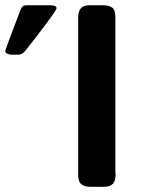

<svg xmlns="http://www.w3.org/2000/svg" viewBox="-25 -714 553 734"><path d="M-4.9 -519Q-4.9 -523.9 53.2 -675.8Q58.1 -687 62.5 -690.4Q66.9 -693.8 78.1 -693.8H168Q168.9 -693.8 172.4 -693.4Q175.8 -692.9 177.5 -692.9Q179.2 -692.9 181.6 -692.4Q184.1 -691.9 185.5 -690.9Q187 -689.9 188.5 -689Q189.9 -688 190.4 -686Q190.9 -684.1 190.9 -681.2Q190.9 -674.3 118.2 -579.1Q90.3 -543 71.8 -520Q59.6 -504.9 44.9 -504.9H19Q-4.9 -506.8 -4.9 -519ZM273.9 -45.9V-647.9Q273.9 -693.8 314.9 -693.8H371.1Q392.1 -693.8 404.1 -684.8Q416 -675.8 416 -648.9V-55.2Q416 -54.2 416.5 -51Q417 -47.9 417 -45.9Q417 0 375 0H319.3Q298.3 0 286.1 -9.5Q273.9 -19 273.9 -45.9Z"/></svg>

Font: CMU Sans Serif
Style: Bold
Weight: 700
Version: Version 0.7.0